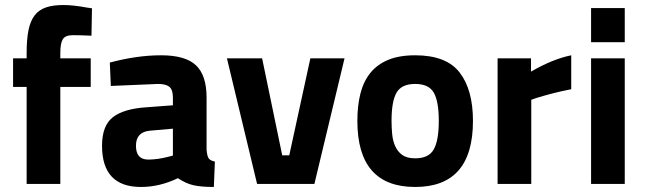

<svg xmlns="http://www.w3.org/2000/svg" viewBox="-20 -732 2568 764"><path d="M341 -386H220V0H86V-386H32V-500H86V-522Q86 -576 93.5 -612.5Q101 -649 118 -671Q135 -693 163 -702.5Q191 -712 232 -712Q271 -712 325 -702L346 -699L344 -590Q322 -591 303.5 -591.5Q285 -592 270 -592Q240 -592 230 -576Q220 -560 220 -521V-500H341Z M802 -344V-136Q804 -112 810 -102.5Q816 -93 835 -89L831 12Q780 12 749.5 5Q719 -2 688 -23Q615 12 541 12Q386 12 386 -152Q386 -232 429 -265.5Q472 -299 561 -305L668 -313V-344Q668 -375 654 -386.5Q640 -398 609 -398L421 -390L417 -483Q525 -512 621 -512Q718 -512 760 -472Q802 -432 802 -344ZM668 -220 577 -212Q521 -207 521 -152Q521 -97 570 -97Q608 -97 653 -109L668 -113Z M1003 0H1231L1351 -500H1215L1131 -114H1103L1023 -500H883Z M1632 -512Q1756 -512 1809 -443.5Q1862 -375 1862 -251Q1862 12 1632 12Q1402 12 1402 -251Q1402 -311 1414 -359Q1426 -407 1453 -441Q1480 -475 1524 -493.5Q1568 -512 1632 -512ZM1632 -102Q1686 -102 1706 -137.5Q1726 -173 1726 -251Q1726 -329 1706 -363.5Q1686 -398 1632 -398Q1578 -398 1558 -363.5Q1538 -329 1538 -251Q1538 -225 1540.5 -198.5Q1543 -172 1552.5 -150.5Q1562 -129 1580.5 -115.5Q1599 -102 1632 -102Z M2094 0H1960V-500H2093V-447Q2179 -497 2253 -512V-377Q2212 -369 2177.5 -360Q2143 -351 2114 -342L2094 -335Z M2466 0V-500H2332V0ZM2466 -564V-700H2332V-564Z"/></svg>

Font: Sunflower
Style: Bold
Weight: 700
Designer: JIKJI
Foundry: JIKJI
Version: Version 1.00